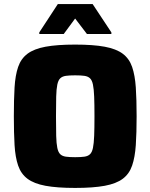

<svg xmlns="http://www.w3.org/2000/svg" viewBox="-20 -915 739 943"><path d="M349 8Q260 8 203.5 -2.5Q147 -13 115 -37Q83 -61 69 -102Q55 -143 51.5 -202.5Q48 -262 48 -344Q48 -426 51.5 -485.5Q55 -545 69 -586Q83 -627 115 -651Q147 -675 203.5 -685.5Q260 -696 349 -696Q438 -696 494.5 -685.5Q551 -675 583 -651Q615 -627 629 -586Q643 -545 647 -485.5Q651 -426 651 -344Q651 -262 647 -202.5Q643 -143 629 -102Q615 -61 583 -37Q551 -13 494.5 -2.5Q438 8 349 8ZM349 -143Q377 -143 394.5 -145.5Q412 -148 422 -157.5Q432 -167 436.5 -188.5Q441 -210 442.5 -247.5Q444 -285 444 -344Q444 -403 442.5 -440.5Q441 -478 436.5 -499.5Q432 -521 422 -530.5Q412 -540 394.5 -542.5Q377 -545 349 -545Q321 -545 303.5 -542.5Q286 -540 276 -530.5Q266 -521 261.5 -499.5Q257 -478 256 -440.5Q255 -403 255 -344Q255 -285 256 -247.5Q257 -210 261.5 -188.5Q266 -167 276 -157.5Q286 -148 303.5 -145.5Q321 -143 349 -143ZM173 -748V-756L264 -895H435L527 -756V-748H407L349 -824L293 -748Z"/></svg>

Font: Saira Thin ExtraBold
Style: Regular
Weight: 800
Version: Version 1.101